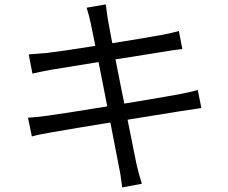

<svg xmlns="http://www.w3.org/2000/svg" viewBox="-20 -791 1017 855"><path d="M365.7 -756.7 450.9 -771.5Q452.9 -753.9 455.7 -736.6Q458 -719.5 460.4 -704.2Q464.6 -674.3 515.4 -419.7Q566.3 -165.2 587.6 -61.4Q589.6 -53.5 590.9 -47.4Q601.2 -5.1 611.8 27.2L524.3 43.7Q521.1 22.6 519.4 8.2Q516.1 -18.6 509.8 -47.9Q491.9 -142.6 444 -387.1Q396.1 -631.7 383.5 -690.2Q376.8 -722 365.7 -756.7ZM188.8 -555.3Q252.9 -562.5 442.6 -592.6Q632.2 -622.7 707.2 -636.8Q745.4 -643.9 776.5 -653L792 -572.5Q780.4 -571.5 770.8 -570Q761.1 -568.5 748 -567.1Q738.8 -565.2 722.8 -562.9Q269 -491 203 -479.6Q161.9 -471.9 124.4 -463.3L107.8 -548.7Q154.2 -552 188.8 -555.3ZM190.2 -275.6Q277.5 -287.7 475.7 -320.1Q674 -352.5 775.3 -370.8Q831.8 -381.7 860.7 -390.1L876.7 -309.9Q846.1 -305.9 789.2 -296.8Q657.7 -276 481.3 -247.2Q304.9 -218.4 207.8 -201.4Q151.6 -192 121.9 -183.3L104.6 -267Q141.2 -268.6 190.2 -275.6Z"/></svg>

Font: Min Sans VF VF
Style: Regular
Weight: 400
Designer: Jinseong-Kim, NotoSansCJK, Nunito
Foundry: Jinseong-Kim
Version: Version 1.420;Glyphs 3.1.2 (3151)